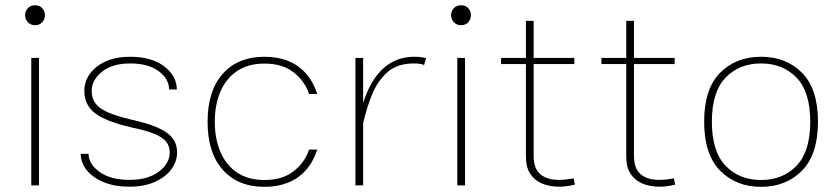

<svg xmlns="http://www.w3.org/2000/svg" viewBox="-20 -703 3169 728"><path d="M75.2 -645.5Q75.2 -629.9 85.7 -618.7Q96.2 -607.4 112.8 -607.4Q129.9 -607.4 140.1 -618.7Q150.4 -629.9 150.4 -645.5Q150.4 -661.1 140.1 -672.1Q129.9 -683.1 112.8 -683.1Q96.2 -683.1 85.7 -672.1Q75.2 -661.1 75.2 -645.5ZM98.6 -483.4V0H127.9V-483.4Z M472.7 -487.8Q419.4 -487.8 380.6 -470.2Q341.8 -452.6 320.8 -423.1Q299.8 -393.6 299.8 -358.4Q299.8 -305.2 340.1 -273.9Q380.4 -242.7 479 -219.7Q533.7 -208.5 565.2 -195.6Q596.7 -182.6 610.1 -165.8Q623.5 -148.9 623.5 -125Q623.5 -83.5 582.3 -52.2Q541 -21 471.2 -21Q399.4 -21 357.7 -51Q315.9 -81.1 315.9 -119.6H286.1Q286.1 -86.4 308.6 -58.1Q331.1 -29.8 372.6 -12.5Q414.1 4.9 470.7 4.9Q525.9 4.9 566.4 -12.9Q606.9 -30.8 629.2 -60.5Q651.4 -90.3 651.4 -125Q651.4 -156.7 634 -179.4Q616.7 -202.1 577.6 -219.2Q538.6 -236.3 473.6 -250.5Q418.9 -263.7 387 -278.1Q355 -292.5 341.3 -311.8Q327.6 -331.1 327.6 -358.4Q327.6 -399.9 366.9 -431.2Q406.2 -462.4 473.1 -462.4Q543 -462.4 582 -432.9Q621.1 -403.3 621.1 -363.8H650.4Q650.4 -414.6 602.8 -451.2Q555.2 -487.8 472.7 -487.8Z M982.9 -487.8Q881.8 -487.8 824.5 -423.1Q767.1 -358.4 767.1 -241.2Q767.1 -124 824.5 -59.3Q881.8 5.4 982.9 5.4Q1032.2 5.4 1071.8 -10.3Q1111.3 -25.9 1139.4 -57.4Q1167.5 -88.9 1183.1 -135.7H1151.9Q1135.3 -86.4 1093 -53.5Q1050.8 -20.5 982.9 -20.5Q920.9 -20.5 878.9 -48.8Q836.9 -77.1 815.7 -127Q794.4 -176.8 794.4 -241.2Q794.4 -305.7 815.7 -355.5Q836.9 -405.3 878.9 -433.6Q920.9 -461.9 982.9 -461.9Q1050.8 -461.9 1093 -429Q1135.3 -396 1151.9 -346.7H1183.1Q1167.5 -393.6 1139.4 -425Q1111.3 -456.5 1071.8 -472.2Q1032.2 -487.8 982.9 -487.8Z M1327.6 -483.4V0H1356.9V-264.2V-483.4ZM1587.9 -456.5 1595.7 -482.4Q1586.4 -484.9 1575.7 -486.3Q1564.9 -487.8 1553.7 -487.8Q1505.9 -487.8 1470.7 -469.5Q1435.5 -451.2 1410.6 -419.4Q1385.7 -387.7 1369.1 -346.4Q1352.5 -305.2 1341.8 -258.8L1357.4 -237.3Q1371.1 -298.3 1392.8 -349.4Q1414.6 -400.4 1451.7 -431.4Q1488.8 -462.4 1547.9 -462.4Q1575.2 -462.4 1587.9 -456.5Z M1690.4 -645.5Q1690.4 -629.9 1700.9 -618.7Q1711.4 -607.4 1728 -607.4Q1745.1 -607.4 1755.4 -618.7Q1765.6 -629.9 1765.6 -645.5Q1765.6 -661.1 1755.4 -672.1Q1745.1 -683.1 1728 -683.1Q1711.4 -683.1 1700.9 -672.1Q1690.4 -661.1 1690.4 -645.5ZM1713.9 -483.4V0H1743.2V-483.4Z M2154.8 -26.9Q2146 -24.9 2130.4 -22.9Q2114.7 -21 2099.1 -21Q2053.7 -21 2028.6 -42.7Q2003.4 -64.5 2003.4 -110.8V-624H1974.1V-108.9Q1974.1 -68.8 1990.7 -43.7Q2007.3 -18.6 2035.9 -6.8Q2064.5 4.9 2100.1 4.9Q2115.7 4.9 2130.9 2.7Q2146 0.5 2159.7 -2.9ZM1879.9 -460H2157.7V-483.4H1879.9Z M2535.2 -26.9Q2526.4 -24.9 2510.7 -22.9Q2495.1 -21 2479.5 -21Q2434.1 -21 2408.9 -42.7Q2383.8 -64.5 2383.8 -110.8V-624H2354.5V-108.9Q2354.5 -68.8 2371.1 -43.7Q2387.7 -18.6 2416.3 -6.8Q2444.8 4.9 2480.5 4.9Q2496.1 4.9 2511.2 2.7Q2526.4 0.5 2540 -2.9ZM2260.3 -460H2538.1V-483.4H2260.3Z M2865.7 -462.4Q2948.2 -462.4 3000.2 -408.7Q3052.2 -355 3052.2 -241.7Q3052.2 -128.4 3000.2 -74.5Q2948.2 -20.5 2865.7 -20.5Q2783.2 -20.5 2731.2 -74.5Q2679.2 -128.4 2679.2 -241.7Q2679.2 -355 2731.2 -408.7Q2783.2 -462.4 2865.7 -462.4ZM2865.7 -487.8Q2770.5 -487.8 2710.2 -426.8Q2649.9 -365.7 2649.9 -241.7Q2649.9 -117.7 2710.2 -56.2Q2770.5 5.4 2865.7 5.4Q2960.9 5.4 3021.2 -56.2Q3081.5 -117.7 3081.5 -241.7Q3081.5 -365.7 3021.2 -426.8Q2960.9 -487.8 2865.7 -487.8Z"/></svg>

Font: Estedad VF
Style: Regular
Weight: 100
Designer: Amin Abedi
Version: Version 7.3